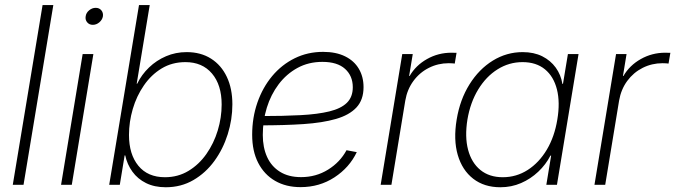

<svg xmlns="http://www.w3.org/2000/svg" viewBox="-20 -748 2733 777"><path d="M195.8 -727.5 75.2 0H31.7L152.3 -727.5Z M227.1 0 314.5 -529.3H357.9L270.5 0ZM355.5 -647.5Q341.3 -647.5 332.8 -657.7Q324.2 -668 326.7 -682.1Q328.6 -696.3 340.8 -706.3Q353 -716.3 367.2 -716.3Q381.8 -716.3 390.1 -706.3Q398.4 -696.3 396.5 -682.1Q394 -668 382.1 -657.7Q370.1 -647.5 355.5 -647.5Z M650.9 9.8Q605 9.8 571 -7.1Q537.1 -23.9 515.9 -53.2Q494.6 -82.5 486.8 -119.1H484.4L464.8 0H421.9L542.5 -727.5H585.9L533.2 -409.2H535.2Q553.2 -446.3 583.3 -475.1Q613.3 -503.9 652.1 -520.5Q690.9 -537.1 735.4 -537.1Q792.5 -537.1 834 -510.7Q875.5 -484.4 897.9 -437Q920.4 -389.6 920.4 -325.7Q920.4 -264.6 901.6 -204.8Q882.8 -145 847.7 -96.7Q812.5 -48.3 762.7 -19.3Q712.9 9.8 650.9 9.8ZM647.5 -30.8Q700.2 -30.8 742.7 -56.4Q785.2 -82 815.2 -124.8Q845.2 -167.5 861.1 -219.7Q877 -272 877 -325.2Q877 -404.3 837.9 -450.4Q798.8 -496.6 730.5 -496.6Q676.3 -496.6 634 -470.9Q591.8 -445.3 562.3 -402.3Q532.7 -359.4 517.3 -306.9Q502 -254.4 502 -201.7Q502 -123.5 540 -77.1Q578.1 -30.8 647.5 -30.8Z M1196.3 9.3Q1137.2 9.3 1093.3 -16.1Q1049.3 -41.5 1024.9 -88.9Q1000.5 -136.2 1000.5 -202.6Q1000.5 -272 1021.7 -333Q1043 -394 1081.5 -440.2Q1120.1 -486.3 1172.6 -512.2Q1225.1 -538.1 1287.6 -538.1Q1339.8 -538.1 1376.5 -520Q1413.1 -502 1432.1 -469.7Q1451.2 -437.5 1451.2 -395.5Q1451.2 -343.8 1422.4 -313Q1393.6 -282.2 1339.4 -266.6Q1285.2 -251 1207.5 -245.8Q1129.9 -240.7 1032.2 -240.7L1036.1 -278.3Q1127 -278.3 1196.3 -282Q1265.6 -285.6 1312.7 -297.1Q1359.9 -308.6 1383.8 -332Q1407.7 -355.5 1407.7 -395Q1407.7 -440.9 1376.5 -469.2Q1345.2 -497.6 1284.7 -497.6Q1228.5 -497.6 1183.8 -473.1Q1139.2 -448.7 1107.7 -407Q1076.2 -365.2 1059.8 -312.3Q1043.5 -259.3 1043.5 -201.7Q1043.5 -151.4 1060.8 -113Q1078.1 -74.7 1112.8 -53Q1147.5 -31.2 1198.2 -31.2Q1258.8 -31.2 1307.6 -61.5Q1356.4 -91.8 1382.3 -140.1L1423.8 -132.3Q1394 -69.8 1333.5 -30.3Q1272.9 9.3 1196.3 9.3Z M1520.5 0 1607.9 -529.3H1650.4L1635.7 -440.4H1637.7Q1662.6 -483.4 1708 -509Q1753.4 -534.7 1807.1 -534.7Q1813.5 -534.7 1818.1 -534.4Q1822.8 -534.2 1827.6 -534.2L1820.3 -490.7Q1816.9 -491.2 1810.8 -491.7Q1804.7 -492.2 1795.9 -492.2Q1752.9 -492.2 1715.6 -473.4Q1678.2 -454.6 1653.1 -420.4Q1627.9 -386.2 1620.1 -340.8L1564 0Z M2004.9 9.8Q1939.5 9.8 1895 -24.7Q1850.6 -59.1 1832.5 -120.8Q1814.5 -182.6 1828.1 -264.2Q1841.3 -344.7 1879.9 -406.5Q1918.5 -468.3 1974.4 -502.7Q2030.3 -537.1 2095.2 -537.1Q2140.6 -537.1 2174.3 -520.3Q2208 -503.4 2229 -474.4Q2250 -445.3 2255.9 -408.7H2258.3L2278.3 -529.3H2321.3L2233.9 0H2190.9L2210.4 -118.2H2207.5Q2189 -82 2158.2 -53Q2127.4 -23.9 2088.6 -7.1Q2049.8 9.8 2004.9 9.8ZM2014.6 -30.8Q2069.8 -30.8 2115.7 -60.3Q2161.6 -89.8 2192.9 -142.3Q2224.1 -194.8 2235.4 -264.2Q2247.1 -333.5 2233.9 -386Q2220.7 -438.5 2185.3 -467.5Q2149.9 -496.6 2094.7 -496.6Q2040 -496.6 1993.7 -467.5Q1947.3 -438.5 1915.3 -386Q1883.3 -333.5 1871.6 -264.2Q1860.4 -194.3 1874.3 -141.8Q1888.2 -89.4 1924.1 -60.1Q1960 -30.8 2014.6 -30.8Z M2385.7 0 2473.1 -529.3H2515.6L2501 -440.4H2502.9Q2527.8 -483.4 2573.2 -509Q2618.7 -534.7 2672.4 -534.7Q2678.7 -534.7 2683.3 -534.4Q2688 -534.2 2692.9 -534.2L2685.5 -490.7Q2682.1 -491.2 2676 -491.7Q2669.9 -492.2 2661.1 -492.2Q2618.2 -492.2 2580.8 -473.4Q2543.5 -454.6 2518.3 -420.4Q2493.2 -386.2 2485.4 -340.8L2429.2 0Z"/></svg>

Font: Inter 24pt ExtraLight
Style: Italic
Weight: 250
Italic angle: -9.3988°
Version: Version 4.001;git-66647c0bb